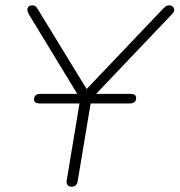

<svg xmlns="http://www.w3.org/2000/svg" viewBox="-20 -696 675 722"><path d="M231 -18 286 -350 290 -311 88 -643Q83 -652 83 -659.5Q83 -667 88 -671.5Q93 -676 101 -676Q109 -676 113.5 -672.5Q118 -669 123 -660L312 -351H296L594 -664Q600 -670 605 -673Q610 -676 617 -676Q624 -676 629.5 -671Q635 -666 635 -658.5Q635 -651 627 -643L311 -311L328 -350L272 -14Q269 6 249 6Q239 6 234 -0.5Q229 -7 231 -18ZM108 -322Q108 -332 114 -337.5Q120 -343 131 -343H470Q492 -343 492 -328Q492 -318 486 -312.5Q480 -307 469 -307H129Q108 -307 108 -322Z"/></svg>

Font: SN Pro Thin
Style: Italic
Weight: 200
Italic angle: -9°
Designer: Tobias Whetton
Foundry: Supernotes
Version: Version 1.003;Glyphs 3.3 (3324)